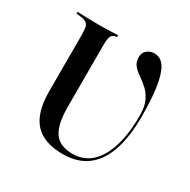

<svg xmlns="http://www.w3.org/2000/svg" viewBox="-137 -713 848 856"><g transform="rotate(30 286.5 -285.0)"><path d="M290.3 11.3Q192.7 11.3 146 -40.3Q99.2 -91.9 99.2 -200V-492.7Q99.2 -518.5 95.6 -532.3Q91.9 -546 80.6 -552Q69.4 -558.1 47.6 -560.5L31.5 -562.1V-571Q43.5 -571 60.1 -570.2Q76.6 -569.4 98 -569Q119.4 -568.5 142.7 -568.5H152.4H156.5Q176.6 -568.5 198 -569.4Q219.4 -570.2 240.3 -571V-562.1L233.9 -561.3Q216.1 -557.3 210.9 -544.4Q205.6 -531.5 205.6 -492.7V-183.1Q205.6 -91.9 233.9 -51.6Q262.1 -11.3 328.2 -11.3Q383.1 -11.3 422.2 -46Q461.3 -80.6 482.3 -147.6Q503.2 -214.5 503.2 -308.9Q503.2 -355.6 489.5 -383.9Q475.8 -412.1 456 -429.8Q436.3 -447.6 416.1 -461.3Q396 -475 382.3 -491.1Q368.5 -507.3 368.5 -533.1Q368.5 -555.6 384.3 -569Q400 -582.3 421.8 -582.3Q455.6 -582.3 475.4 -550.4Q495.2 -518.5 504 -457.7Q512.9 -396.8 512.9 -309.7Q512.9 -205.6 488.7 -134.3Q464.5 -62.9 415.3 -25.8Q366.1 11.3 290.3 11.3Z"/></g></svg>

Font: Playfair 144pt SemiCondensed SemiBold
Style: Regular
Weight: 600
Width: 4
Designer: Claus Eggers Sørensen
Foundry: Claus Eggers Sørensen
Version: Version 2.203